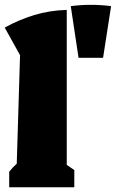

<svg xmlns="http://www.w3.org/2000/svg" viewBox="-26 -794 491 814"><path d="M13 0V-66Q20 -75 28 -83.5Q36 -92 45 -100L59 -560L-6 -677Q53 -710 118.5 -730Q184 -750 257 -752V-95L289 -73V0ZM307 -549 274 -768Q360 -779 445 -768L411 -549Z"/></svg>

Font: Piazzolla Black
Style: Regular
Weight: 900
Designer: Juan Pablo del Peral
Foundry: Huerta Tipografica
Version: Version 1.330